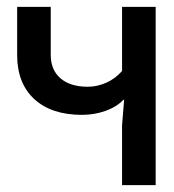

<svg xmlns="http://www.w3.org/2000/svg" viewBox="-20 -540 507 560"><path d="M336 -174 342 -249H340Q320 -228 287.5 -216.5Q255 -205 219 -205Q130 -205 80 -251Q30 -297 30 -380V-520H128V-380Q128 -336 156.5 -311.5Q185 -287 236 -287Q264 -287 290.5 -299Q317 -311 336 -333V-520H434V0H336Z"/></svg>

Font: Non Bureau
Style: Regular
Weight: 400
Designer: Jona Saucedo
Foundry: Non Foundry
Version: Version 1.000; ttfautohint (v1.8.4)